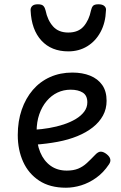

<svg xmlns="http://www.w3.org/2000/svg" viewBox="-20 -858 566 897"><path d="M288 19Q213 19 163 -14Q113 -47 88 -102.5Q63 -158 63 -227Q63 -292 81.5 -345.5Q100 -399 133.5 -438Q167 -477 214 -498Q261 -519 318 -519Q365 -519 401 -504.5Q437 -490 457.5 -461Q478 -432 478 -387Q478 -349 461 -318Q444 -287 413.5 -263Q383 -239 341.5 -222Q300 -205 249.5 -195.5Q199 -186 143 -182L142 -252Q175 -254 210 -260Q245 -266 277 -276.5Q309 -287 334 -302Q359 -317 373.5 -336.5Q388 -356 388 -380Q388 -412 366.5 -425.5Q345 -439 310 -439Q277 -439 248.5 -425.5Q220 -412 198 -386Q176 -360 163.5 -324Q151 -288 151 -243Q151 -187 168 -146.5Q185 -106 216.5 -83.5Q248 -61 292 -61Q323 -61 345 -70Q367 -79 385.5 -96Q404 -113 425 -135Q439 -150 451.5 -149.5Q464 -149 478 -138Q492 -127 495 -115Q498 -103 489 -90Q463 -51 429 -27Q395 -3 359 8Q323 19 288 19ZM299 -618Q220 -618 173.5 -668.5Q127 -719 123 -809Q122 -821 130 -829.5Q138 -838 157 -838Q176 -838 183 -830Q190 -822 193 -809Q202 -764 227.5 -735Q253 -706 299 -706Q346 -706 371 -735Q396 -764 405 -809Q408 -823 414.5 -830.5Q421 -838 440 -838Q459 -838 468 -829.5Q477 -821 475 -809Q473 -752 450 -709Q427 -666 388 -642Q349 -618 299 -618Z"/></svg>

Font: Playwrite IT Trad
Style: Regular
Weight: 400
Designer: Veronika Burian, José Scaglione
Foundry: TypeTogether
Version: Version 1.002